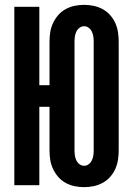

<svg xmlns="http://www.w3.org/2000/svg" viewBox="-20 -763 540 791"><path d="M327 8Q307 8 287.5 4Q268 0 250.5 -9.5Q233 -19 220 -34Q207 -49 198.5 -67Q190 -85 187 -104.5Q184 -124 184 -144V-323H142V0H39V-735H142V-412H184V-591Q184 -611 187 -630.5Q190 -650 198.5 -668Q207 -686 220 -701Q233 -716 250.5 -725.5Q268 -735 287.5 -739Q307 -743 327 -743Q346 -743 365.5 -739Q385 -735 402.5 -725.5Q420 -716 433.5 -701Q447 -686 455 -668Q463 -650 466 -630.5Q469 -611 469 -591V-144Q469 -124 466 -104.5Q463 -85 455 -67Q447 -49 433.5 -34Q420 -19 402.5 -9.5Q385 0 365.5 4Q346 8 327 8ZM327 -80Q337 -80 345.5 -86.5Q354 -93 358.5 -102.5Q363 -112 364.5 -122.5Q366 -133 366 -144V-591Q366 -602 364.5 -612.5Q363 -623 358.5 -632.5Q354 -642 345.5 -648.5Q337 -655 327 -655Q316 -655 307.5 -648.5Q299 -642 294.5 -632.5Q290 -623 288.5 -612.5Q287 -602 287 -591V-144Q287 -133 288.5 -122.5Q290 -112 294.5 -102.5Q299 -93 307.5 -86.5Q316 -80 327 -80Z"/></svg>

Font: Iosevka SS18
Style: Bold
Weight: 700
Monospace: yes
Designer: Belleve Invis
Foundry: Belleve Invis
Version: Version 25.1.1; ttfautohint (v1.8.4)